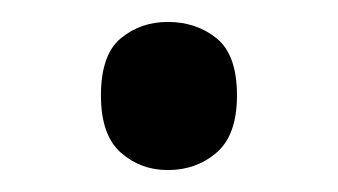

<svg xmlns="http://www.w3.org/2000/svg" viewBox="-20 -141 308 175"><path d="M72 -54Q72 -91 90 -106Q108 -121 133 -121Q159 -121 177.5 -106Q196 -91 196 -54Q196 -18 177.5 -2Q159 14 133 14Q108 14 90 -2Q72 -18 72 -54Z"/></svg>

Font: lmalayalam15
Style: Book
Weight: 400
Designer: Jelle Bosma - Monotype Design Team
Foundry: Monotype Imaging Inc.
Version: Version 2.003